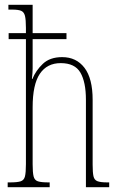

<svg xmlns="http://www.w3.org/2000/svg" viewBox="-20 -780 497 800"><path d="M12 0V-20H21Q52 -20 66 -24.5Q80 -29 84 -45Q88 -61 88 -96V-617H16V-642H88V-664Q88 -698 84 -714Q80 -730 68 -735Q56 -740 31 -740H15V-760H116V-642H257V-617H116V-495Q116 -478 113 -451H115Q129 -486 158.5 -514Q188 -542 239 -542Q298 -542 332 -497.5Q366 -453 366 -364V-94Q366 -61 369.5 -45.5Q373 -30 386 -25Q399 -20 427 -20H435V0H338V-364Q338 -438 315 -477.5Q292 -517 233 -517Q176 -517 146 -472.5Q116 -428 116 -333V-96Q116 -61 120 -45Q124 -29 138 -24.5Q152 -20 182 -20H187V0Z"/></svg>

Font: Noto Serif Thai ExtraCondensed Thin
Style: Regular
Weight: 100
Width: 2
Designer: Monotype Design Team
Foundry: Monotype Imaging Inc.
Version: Version 2.001; ttfautohint (v1.8.4.7-5d5b)